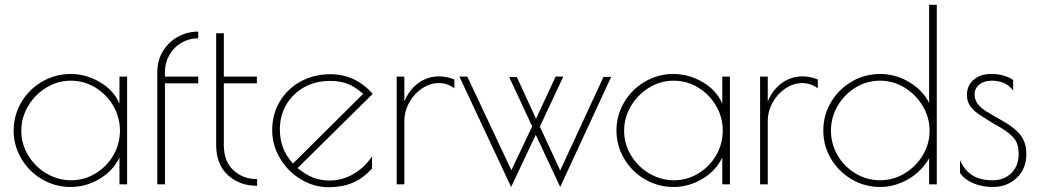

<svg xmlns="http://www.w3.org/2000/svg" viewBox="-20 -770 4344 802"><path d="M37 -225Q37 -288 69 -342.5Q101 -397 156 -429Q211 -461 275 -461Q340 -461 398 -426.5Q456 -392 479 -337V-450H511V0H479V-112Q452 -56 395.5 -22.5Q339 11 275 11Q211 11 156 -21Q101 -53 69 -107.5Q37 -162 37 -225ZM481 -225Q481 -280 453 -328Q425 -376 378 -404.5Q331 -433 276 -433Q221 -433 173.5 -404Q126 -375 97.5 -327Q69 -279 69 -224Q69 -169 97.5 -121.5Q126 -74 174 -45.5Q222 -17 277 -17Q332 -17 379 -45.5Q426 -74 453.5 -121.5Q481 -169 481 -225Z M669 -469V-450H808V-422H669V0H637V-469Q637 -516 659.5 -554.5Q682 -593 721.5 -615.5Q761 -638 808 -638V-610Q770 -610 738 -591.5Q706 -573 687.5 -540.5Q669 -508 669 -469Z M883 -163V-631H915V-450H1053V-422H915V-163Q915 -97 954.5 -59.5Q994 -22 1054 -22V6Q980 6 931.5 -39Q883 -84 883 -163Z M1534 -117V-66Q1497 -25 1453 -6.5Q1409 12 1353 12Q1291 12 1236.5 -21Q1182 -54 1149.5 -109Q1117 -164 1117 -226Q1117 -293 1149 -346.5Q1181 -400 1236.5 -430Q1292 -460 1360 -460Q1464 -460 1537 -378L1223 -68Q1256 -41 1287 -28.5Q1318 -16 1357 -16Q1409 -16 1456 -43Q1503 -70 1534 -117ZM1204 -87 1497 -378Q1464 -407 1433 -419.5Q1402 -432 1359 -432Q1298 -432 1250.5 -405.5Q1203 -379 1176 -333Q1149 -287 1149 -229Q1149 -146 1204 -87Z M1637 -450H1669V-346Q1689 -395 1727.5 -423Q1766 -451 1815 -451Q1846 -451 1878 -438V-401Q1849 -423 1813 -423Q1777 -423 1743.5 -401Q1710 -379 1689.5 -342Q1669 -305 1669 -263V0H1637Z M2320 11 2218 -207 2115 11 1899 -450H1932L2116 -59L2203 -242L2107 -448H2139L2219 -274L2301 -450H2333L2235 -241L2320 -58L2501 -449H2533Z M2555 -225Q2555 -288 2587 -342.5Q2619 -397 2674 -429Q2729 -461 2793 -461Q2858 -461 2916 -426.5Q2974 -392 2997 -337V-450H3029V0H2997V-112Q2970 -56 2913.5 -22.5Q2857 11 2793 11Q2729 11 2674 -21Q2619 -53 2587 -107.5Q2555 -162 2555 -225ZM2999 -225Q2999 -280 2971 -328Q2943 -376 2896 -404.5Q2849 -433 2794 -433Q2739 -433 2691.5 -404Q2644 -375 2615.5 -327Q2587 -279 2587 -224Q2587 -169 2615.5 -121.5Q2644 -74 2692 -45.5Q2740 -17 2795 -17Q2850 -17 2897 -45.5Q2944 -74 2971.5 -121.5Q2999 -169 2999 -225Z M3155 -450H3187V-346Q3207 -395 3245.5 -423Q3284 -451 3333 -451Q3364 -451 3396 -438V-401Q3367 -423 3331 -423Q3295 -423 3261.5 -401Q3228 -379 3207.5 -342Q3187 -305 3187 -263V0H3155Z M3419 -225Q3419 -289 3451 -343Q3483 -397 3537.5 -429Q3592 -461 3657 -461Q3720 -461 3777 -427.5Q3834 -394 3861 -340V-750H3893V0H3861V-109Q3831 -55 3774.5 -22Q3718 11 3657 11Q3592 11 3537.5 -21Q3483 -53 3451 -107Q3419 -161 3419 -225ZM3863 -224Q3863 -279 3834.5 -327Q3806 -375 3758.5 -404Q3711 -433 3656 -433Q3601 -433 3554 -404.5Q3507 -376 3479 -328Q3451 -280 3451 -225Q3451 -169 3478.5 -121.5Q3506 -74 3553.5 -45.5Q3601 -17 3656 -17Q3711 -17 3758.5 -45.5Q3806 -74 3834.5 -121.5Q3863 -169 3863 -224Z M3990 -48V-101Q4009 -58 4042 -37.5Q4075 -17 4126 -17Q4175 -17 4205 -47.5Q4235 -78 4235 -126Q4235 -167 4218 -189.5Q4201 -212 4163 -235L4125 -257Q4084 -282 4063.5 -296.5Q4043 -311 4031 -329.5Q4019 -348 4019 -373Q4019 -413 4047 -437Q4075 -461 4120 -461Q4175 -461 4212 -436V-392Q4181 -433 4123 -433Q4091 -433 4071 -417Q4051 -401 4051 -376Q4051 -354 4063 -337.5Q4075 -321 4096.5 -307Q4118 -293 4168 -265Q4219 -236 4243 -205.5Q4267 -175 4267 -126Q4267 -64 4226.5 -26.5Q4186 11 4128 11Q4080 11 4043 -5.5Q4006 -22 3990 -48Z"/></svg>

Font: Poiret One
Style: Regular
Weight: 400
Designer: Denis Masharov (denis.masharov@gmail.com), Cyreal (Charset Expansion)
Foundry: Denis Masharov
Version: Version 1.101